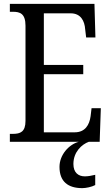

<svg xmlns="http://www.w3.org/2000/svg" viewBox="-20 -734 576 994"><path d="M31 0H388C336 14 288 68 288 130C288 206 332 240 406 240C424 240 455 234 473 224V171C453 176 435 179 419 179C386 179 360 160 360 115C360 52 404 13 440 0H496L502 -174H454L449 -132C443 -88 421 -49 367 -49H207V-350H411V-398H207V-665H346C398 -665 418 -626 421 -582L426 -540H474L469 -714H31V-673H47C83 -673 112 -664 112 -601V-108C112 -51 85 -41 47 -41H31Z"/></svg>

Font: Noto Serif Tamil Condensed
Style: Italic
Weight: 400
Width: 3
Italic angle: -12°
Designer: Indian Type Foundry, Tom Grace, and the Monotype Design Team
Foundry: Monotype Imaging Inc.
Version: Version 2.003